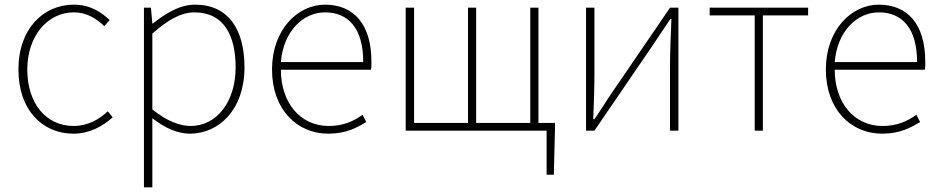

<svg xmlns="http://www.w3.org/2000/svg" viewBox="-20 -560 4028 823"><path d="M295 13C363 13 419 -18 463 -57L442 -83C405 -48 356 -20 296 -20C176 -20 97 -118 97 -262C97 -407 185 -507 296 -507C352 -507 392 -481 427 -448L450 -474C415 -507 368 -540 296 -540C168 -540 59 -439 59 -262C59 -89 161 13 295 13Z M597 243H633V-53C690 -9 744 13 794 13C919 13 1028 -91 1028 -271C1028 -434 959 -540 816 -540C748 -540 687 -500 635 -459H633L627 -527H597ZM633 -416C701 -476 757 -507 813 -507C942 -507 990 -405 990 -271C990 -124 909 -20 797 -20C754 -20 697 -39 633 -91Z M1387 13C1464 13 1510 -13 1550 -37L1534 -68C1494 -39 1449 -20 1389 -20C1265 -20 1184 -122 1184 -261H1570C1573 -274 1572 -286 1572 -297C1572 -454 1498 -540 1373 -540C1256 -540 1146 -433 1146 -262C1146 -90 1254 13 1387 13ZM1184 -294C1195 -427 1280 -507 1373 -507C1473 -507 1537 -439 1537 -294Z M2288 -33V-527H2253V-33H2021V-527H1986V-33H1755V-527H1719V0H2323V189H2354L2359 -13V-33Z M2492 0H2528L2776 -363L2853 -478H2858C2855 -406 2852 -337 2852 -277V0H2888V-527H2852L2604 -164C2581 -131 2551 -82 2528 -49H2523C2526 -121 2528 -189 2528 -249V-527H2492Z M3215 0H3250V-494H3444V-527H3022V-494H3215Z M3761 13C3838 13 3884 -13 3924 -37L3908 -68C3868 -39 3823 -20 3763 -20C3639 -20 3558 -122 3558 -261H3944C3947 -274 3946 -286 3946 -297C3946 -454 3872 -540 3747 -540C3630 -540 3520 -433 3520 -262C3520 -90 3628 13 3761 13ZM3558 -294C3569 -427 3654 -507 3747 -507C3847 -507 3911 -439 3911 -294Z"/></svg>

Font: SSpoqa Han Sans Neo Thin
Style: Regular
Weight: 100
Designer: [Spoqa Han Sans Neo] Dong-huui Kim  Younghwa Kang  Yujin Lee  [Noto Sans] Ryoko NISHIZUKA  (kana & ideographs); Paul D. 
Foundry: Spoqa (http://www.spoqa-han-sans.com)
Version: Version 1.000